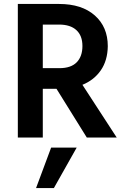

<svg xmlns="http://www.w3.org/2000/svg" viewBox="-20 -694 629 969"><path d="M278 -570H196V-350H280Q338 -350 367 -379.5Q396 -409 396 -462Q396 -514 365.5 -542Q335 -570 278 -570ZM252 255H162L238 51H367ZM196 0H70V-674H278Q393 -674 458.5 -616Q524 -558 524 -461Q523 -389 489 -339.5Q455 -290 396 -266L569 0H418L265 -246H196Z"/></svg>

Font: Hind Siliguri SemiBold
Style: Regular
Weight: 600
Designer: Jyotish Sonowal
Foundry: Indian Type Foundry
Version: Version 1.001;PS 1.0;hotconv 1.0.86;makeotf.lib2.5.63406; tt